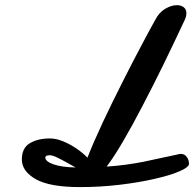

<svg xmlns="http://www.w3.org/2000/svg" viewBox="-20 -725 767 759"><path d="M296.4 14.6Q176.8 14.6 121.6 -16.6Q66.4 -47.9 66.4 -94.7Q66.4 -140.1 98.1 -158.9Q129.9 -177.7 177.2 -177.7Q202.1 -177.7 229.7 -166.3Q257.3 -154.8 282.7 -137.5Q308.1 -120.1 325.7 -101.6Q348.6 -160.6 387.2 -243.2Q405.8 -282.7 426.3 -324.5Q446.8 -366.2 467.3 -406.7Q487.8 -447.3 507.3 -484.9Q526.9 -522.5 543.5 -553.7Q576.7 -616.7 593.3 -645.5Q607.9 -675.3 632.6 -689.9Q657.2 -704.6 679.7 -704.6Q695.3 -704.6 706.1 -696.5Q716.8 -688.5 716.8 -672.9Q716.8 -659.7 710.4 -646.5Q666 -551.8 626.5 -470.7Q586.9 -389.6 542 -303.7Q502 -226.6 465.1 -163.8Q428.2 -101.1 401.4 -66.4Q443.8 -69.3 479 -74.2Q514.2 -79.1 546.9 -85.4Q578.6 -91.8 612.8 -99.6Q647 -107.4 683.6 -114.7Q688 -116.7 694.3 -116.7Q709.5 -116.7 718.3 -104.7Q727.1 -92.8 727.1 -77.6Q727.1 -64 689.7 -47.9Q652.3 -31.7 589.8 -17.6Q530.3 -3.9 453.4 5.4Q376.5 14.6 296.4 14.6ZM278.8 -63Q262.2 -72.3 242.2 -83.5Q222.2 -94.7 204.6 -103Q187 -111.3 176.8 -111.3Q159.2 -111.3 159.2 -102.1Q159.2 -86.9 191.4 -75.4Q223.6 -64 278.8 -63Z"/></svg>

Font: Damion
Style: Regular
Weight: 400
Designer: Vernon Adams
Foundry: Vernon Adams
Version: Version 1.100; ttfautohint (v1.8.4.7-5d5b)